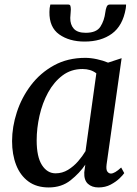

<svg xmlns="http://www.w3.org/2000/svg" viewBox="-20 -813 602 843"><path d="M448 -91Q445 -68 451.5 -59.5Q458 -51 467 -51Q483.5 -51 512 -77.5L525.5 -53Q520.5 -45 505 -30Q489.5 -15 466 -2.5Q442.5 10 412.5 10Q383.5 10 366 -6Q348.5 -22 350 -56L354.5 -90Q329.5 -53 290 -21.5Q250.5 10 194 10Q140.5 10 104.8 -16.2Q69 -42.5 51 -88.5Q33 -134.5 33 -193.5Q33 -256 54 -320.5Q75 -385 116 -439Q157 -493 217 -526Q277 -559 354.5 -559Q378.5 -559 406 -553Q433.5 -547 454.5 -538L514 -557.5ZM403 -491Q378.5 -510 342.5 -510Q292 -510 254.2 -481.5Q216.5 -453 191.2 -406.8Q166 -360.5 153.5 -305.2Q141 -250 141 -196.5Q141 -124.5 164.2 -88.2Q187.5 -52 224 -52Q253.5 -52 278.5 -67.2Q303.5 -82.5 323 -105Q342.5 -127.5 355.5 -149.5ZM280 -793Q287.5 -793 289.2 -786.8Q291 -780.5 291 -771Q291 -762.5 289.8 -752.5Q288.5 -742.5 288.5 -734.5Q288 -705 304 -687Q320 -669 356.5 -669Q403.5 -669 420.8 -695.8Q438 -722.5 442.5 -759.5Q444 -772 448 -782.5Q452 -793 461.5 -793H533.5Q533.5 -789 533.2 -785Q533 -781 532 -775Q519 -700 471.5 -665.2Q424 -630.5 351.5 -630.5Q284.5 -630.5 240.2 -661.8Q196 -693 197 -760.5Q197 -778 201 -793Z"/></svg>

Font: Merriweather Text Regular
Style: Italic
Weight: 400
Italic angle: -7.8°
Designer: Eben Sorkin
Foundry: Eben Sorkin
Version: Version 2.100; ttfautohint (v1.7.19-72a1) -l 8 -r 50 -G 200 